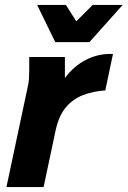

<svg xmlns="http://www.w3.org/2000/svg" viewBox="-20 -755 515 775"><path d="M6 0 91 -400Q96 -421 97 -437.5Q98 -454 98 -476V-525H242V-440Q278 -489 329 -514.5Q380 -540 436 -537L405 -390Q357 -387 316 -371.5Q275 -356 246.5 -322.5Q218 -289 205 -231L156 0ZM130 -735H246L288 -669L354 -735H475L341 -585H203Z"/></svg>

Font: Radio Canada
Style: Bold Italic
Weight: 700
Italic angle: -12°
Designer: Charles Daoud, Etienne Aubert Bonn, Alexandre Saumier Demers, Jacques Le Bailly
Foundry: Radio-Canada
Version: Version 2.104; ttfautohint (v1.8.4.7-5d5b);gftools[0.9.28.de